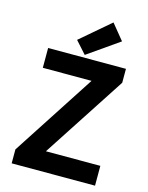

<svg xmlns="http://www.w3.org/2000/svg" viewBox="-129 -959 803 1039"><g transform="rotate(15 272.5 -439.5)"><path d="M40 0H507V-111H202L505 -576V-654H69V-543H342L40 -78ZM270 -669 446 -792 375 -879 209 -737Z"/></g></svg>

Font: Source Sans Pro SemBd
Style: Regular
Weight: 700
Designer: Paul D. Hunt
Foundry: Adobe Systems Incorporated
Version: Version 2.020;PS 2.0;hotconv 1.0.86;makeotf.lib2.5.63406